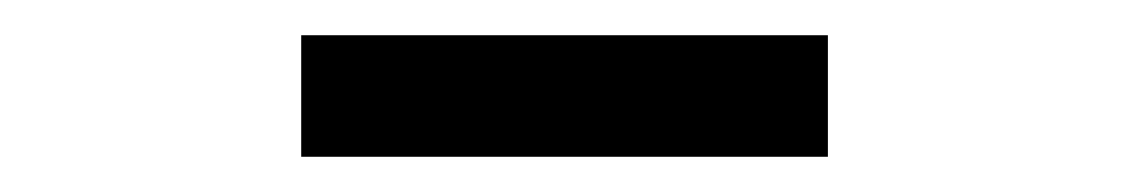

<svg xmlns="http://www.w3.org/2000/svg" viewBox="-20 -802 640 109"><path d="M151 -713V-782H450V-713Z"/></svg>

Font: Victor Mono
Style: Regular
Weight: 400
Monospace: yes
Designer: Rune Bjørnerås
Version: Version 1.561;gftools[0.9.30]